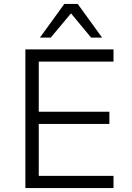

<svg xmlns="http://www.w3.org/2000/svg" viewBox="-20 -956 672 976"><path d="M109 0V-705H557V-643H177V-388H536V-326H177V-62H557V0ZM183 -765 307 -936H375L499 -765H443L341 -888L238 -765Z"/></svg>

Font: Nunito Sans 8pt Light
Style: Regular
Weight: 300
Version: Version 3.101;gftools[0.9.27]